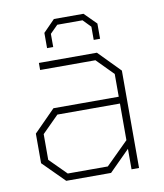

<svg xmlns="http://www.w3.org/2000/svg" viewBox="-80 -765 711 831"><g transform="rotate(-10 276.0 -349.5)"><path d="M162 -580V-647L213 -699H343L395 -647V-580H367V-638L334 -672H223L189 -638V-580ZM144 0 50 -94V-224L144 -319H431V-419L359 -492H116V-523H371L464 -428V0H431V-90L341 0ZM156 -30H332L431 -128V-289H156L83 -216V-103Z"/></g></svg>

Font: Tomorrow ExtraLight
Style: Regular
Weight: 275
Designer: Tony de Marco, Monica Rizzolli
Foundry: Just in Type
Version: Version 2.002